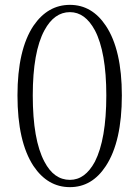

<svg xmlns="http://www.w3.org/2000/svg" viewBox="-20 -757 573 791"><path d="M268 14C329 14 378 -15 416 -73C460 -140 482 -237 482 -364C482 -489 460 -585 416 -651C378 -708 329 -737 268 -737C207 -737 157 -708 118 -651C74 -585 52 -489 52 -364C52 -237 74 -140 118 -73C157 -15 207 14 268 14ZM268 -16C224 -16 189 -41 163 -91C131 -151 115 -242 115 -364C115 -483 131 -573 163 -632C190 -682 225 -707 268 -707C310 -707 344 -682 371 -632C402 -573 418 -483 418 -364C418 -243 402 -152 371 -91C344 -41 310 -16 268 -16Z"/></svg>

Font: AllPunType ExtraLight
Style: Regular
Weight: 280
Version: 1.0